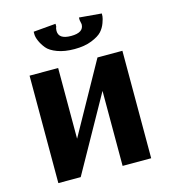

<svg xmlns="http://www.w3.org/2000/svg" viewBox="-105 -779 762 863"><g transform="rotate(-15 276.0 -347.5)"><path d="M287 -624Q346 -624 346 -663L342 -683V-695L446 -686Q446 -681 445.5 -672.5Q445 -664 437.5 -643Q430 -622 415.5 -606Q401 -590 367.5 -576.5Q334 -563 287 -563Q241 -563 207.5 -575.5Q174 -588 159.5 -606Q145 -624 137 -642.5Q129 -661 129 -674V-686L233 -695V-683Q229 -674 229 -663Q229 -624 287 -624ZM376 -500H492V0H359V-349L164 0H60V-500H193V-171Z"/></g></svg>

Font: ArsenalBold
Style: Bold
Weight: 700
Designer: Andrij Shevchenko
Foundry: Stairsfor.com
Version: Version 1.000